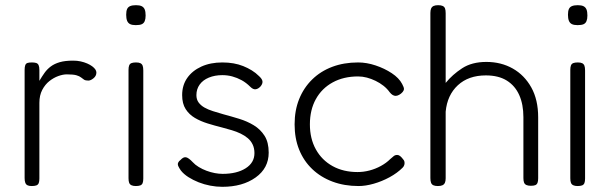

<svg xmlns="http://www.w3.org/2000/svg" viewBox="-20 -707 2357 741"><path d="M102 11Q92 11 86 8Q80 5 77.5 -2Q75 -9 75 -20V-437Q75 -449 77.5 -455.5Q80 -462 86 -464Q92 -466 103 -466Q113 -466 119.5 -464Q126 -462 129 -455.5Q132 -449 132 -437V-395Q142 -412 152 -426Q162 -440 176 -450.5Q190 -461 210.5 -467Q231 -473 262 -473Q278 -473 291.5 -470Q305 -467 316.5 -462Q328 -457 336 -451Q344 -445 348 -439Q352 -433 352 -427Q352 -414 341 -405Q330 -396 321 -396Q310 -396 304.5 -399.5Q299 -403 293 -408Q287 -413 275 -416.5Q263 -420 238 -420Q223 -420 205 -413.5Q187 -407 170.5 -394Q154 -381 143 -360Q132 -339 132 -310V-18Q132 -7 129.5 -0.5Q127 6 120.5 8.5Q114 11 102 11Z M504 11Q494 11 487.5 8Q481 5 478.5 -1.5Q476 -8 476 -19V-437Q476 -448 478.5 -454.5Q481 -461 487.5 -463.5Q494 -466 505 -466Q516 -466 522 -463Q528 -460 530.5 -453.5Q533 -447 533 -435V-18Q533 -7 530.5 -0.5Q528 6 521.5 8.5Q515 11 504 11ZM504 -610Q490 -610 482 -614Q474 -618 470.5 -627Q467 -636 467 -650Q467 -664 470.5 -672Q474 -680 482.5 -683.5Q491 -687 505 -687Q519 -687 527 -683Q535 -679 538.5 -670.5Q542 -662 542 -647Q542 -634 538.5 -625.5Q535 -617 527 -613.5Q519 -610 504 -610Z M838 14Q815 14 791.5 9.5Q768 5 746.5 -3.5Q725 -12 707 -23.5Q689 -35 678 -49Q671 -59 668 -66Q665 -73 667.5 -79Q670 -85 677 -90Q688 -102 698 -100Q708 -98 724 -81Q733 -71 747 -62.5Q761 -54 777 -48Q793 -42 809 -39Q825 -36 839 -36Q894 -36 928 -57.5Q962 -79 962 -116Q962 -135 955 -149.5Q948 -164 936 -174Q924 -184 908.5 -191.5Q893 -199 874.5 -204.5Q856 -210 837 -215Q809 -222 781.5 -230.5Q754 -239 732 -252Q710 -265 696.5 -286Q683 -307 683 -340Q683 -378 702.5 -406Q722 -434 757 -450Q792 -466 838 -466Q861 -466 881 -462.5Q901 -459 918.5 -452Q936 -445 951.5 -435.5Q967 -426 980 -413Q992 -402 993 -393Q994 -384 986 -374Q977 -364 967 -362.5Q957 -361 946 -372Q930 -388 912.5 -397.5Q895 -407 876.5 -412Q858 -417 838 -417Q809 -417 786 -407.5Q763 -398 750.5 -380.5Q738 -363 738 -340Q738 -323 746.5 -311.5Q755 -300 769 -292Q783 -284 802 -278Q821 -272 842 -266Q872 -258 903 -248.5Q934 -239 959.5 -223.5Q985 -208 1001 -183Q1017 -158 1017 -118Q1017 -58 966.5 -22Q916 14 838 14Z M1364 11Q1309 11 1263.5 -6Q1218 -23 1185 -54.5Q1152 -86 1134.5 -129.5Q1117 -173 1117 -227Q1117 -281 1134.5 -324.5Q1152 -368 1184.5 -400Q1217 -432 1262 -449Q1307 -466 1362 -466Q1395 -466 1429.5 -454.5Q1464 -443 1492 -424.5Q1520 -406 1532 -383Q1539 -370 1539 -364Q1539 -358 1534 -352Q1528 -345 1520.5 -341Q1513 -337 1507 -337Q1495 -337 1484 -351Q1474 -365 1460 -376Q1446 -387 1429.5 -395Q1413 -403 1396 -407.5Q1379 -412 1362 -412Q1306 -412 1264 -389Q1222 -366 1199 -324.5Q1176 -283 1176 -227Q1176 -172 1199 -130.5Q1222 -89 1263.5 -66Q1305 -43 1360 -43Q1383 -43 1406 -49Q1429 -55 1450 -66.5Q1471 -78 1486 -93Q1494 -100 1499.5 -104.5Q1505 -109 1513 -109Q1519 -109 1524.5 -104.5Q1530 -100 1536 -92Q1540 -88 1541 -82.5Q1542 -77 1540.5 -71Q1539 -65 1534 -60Q1513 -39 1483.5 -23Q1454 -7 1422.5 2Q1391 11 1364 11Z M1670 11Q1659 11 1652.5 8Q1646 5 1643.5 -2Q1641 -9 1641 -20V-657Q1641 -668 1644 -674.5Q1647 -681 1653.5 -684Q1660 -687 1671 -687Q1682 -687 1688.5 -684Q1695 -681 1697.5 -674.5Q1700 -668 1700 -656V-387Q1726 -419 1763.5 -443.5Q1801 -468 1857 -468Q1914 -468 1959 -442.5Q2004 -417 2030.5 -369.5Q2057 -322 2057 -254V-19Q2057 -8 2054.5 -1.5Q2052 5 2046 7.5Q2040 10 2029 10Q2018 10 2011.5 7Q2005 4 2002.5 -2.5Q2000 -9 2000 -20V-255Q2000 -304 1984 -340Q1968 -376 1936 -396Q1904 -416 1855 -416Q1788 -416 1747 -378Q1706 -340 1700 -276V-19Q1700 -8 1697 -1.5Q1694 5 1687.5 8Q1681 11 1670 11Z M2209 11Q2199 11 2192.5 8Q2186 5 2183.5 -1.5Q2181 -8 2181 -19V-437Q2181 -448 2183.5 -454.5Q2186 -461 2192.5 -463.5Q2199 -466 2210 -466Q2221 -466 2227 -463Q2233 -460 2235.5 -453.5Q2238 -447 2238 -435V-18Q2238 -7 2235.5 -0.5Q2233 6 2226.5 8.5Q2220 11 2209 11ZM2209 -610Q2195 -610 2187 -614Q2179 -618 2175.5 -627Q2172 -636 2172 -650Q2172 -664 2175.5 -672Q2179 -680 2187.5 -683.5Q2196 -687 2210 -687Q2224 -687 2232 -683Q2240 -679 2243.5 -670.5Q2247 -662 2247 -647Q2247 -634 2243.5 -625.5Q2240 -617 2232 -613.5Q2224 -610 2209 -610Z"/></svg>

Font: Fredoka Light
Style: Regular
Weight: 300
Designer: Ben Nathan
Foundry: Milena B. Brandão, Ben Nathan
Version: Version 2.001